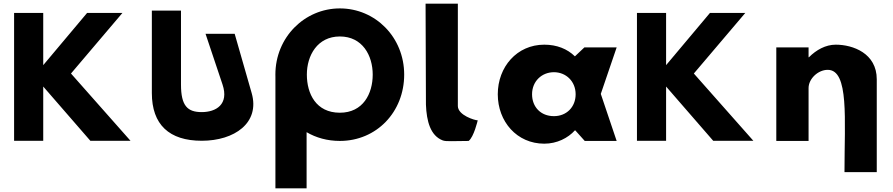

<svg xmlns="http://www.w3.org/2000/svg" viewBox="-20 -773 4897 1053"><path d="M695.7 -0.9 369.3 -369.8 651.5 -702.1H457.7L217.1 -415.7V-702.1H57.3V-0.9H217.1V-298.4L475.5 -0.9Z M1267.1 -587.5H1107.3L1200.4 -309.5C1236.9 -200.5 1164.7 -158.2 1086.5 -158.2C1008.3 -158.2 972.6 -192.2 972.6 -309.5V-715H812.8V-262.8C812.8 -89.4 908 -1 1086.5 -1C1265 -1 1407.2 -98.6 1360.2 -262.8Z M1490.3 -363.9C1490.3 -359.8 1490.4 -355.7 1490.5 -351.7V260H1661.5V-48.1C1713.6 -17.5 1775.4 -0.1 1843.9 -0.1C2045.4 -0.1 2196.7 -159.1 2196.7 -363.9C2196.7 -568.8 2038.6 -726.9 1843.9 -726.9C1651 -726.9 1490.3 -568.8 1490.3 -363.9ZM1662.9 -363.9C1662.9 -468.5 1720.7 -573 1843.9 -573C1968 -573 2024.1 -468.5 2024.1 -363.9C2024.1 -259.4 1971.4 -154.8 1843.9 -154.8C1713 -154.8 1662.9 -259.4 1662.9 -363.9Z M2316 -199C2319.5 -108.5 2340.4 -28.9 2408 -3C2427 4.3 2466 0 2550.1 0C2578.8 -21.3 2600 -113 2600 -113C2584.8 -113 2492.1 -140.2 2491 -191V-753H2314Z M2898 -256C2898 -327 2951 -377 3018 -377C3084 -377 3137 -327 3137 -256C3137 -186 3087 -136 3018 -136C2946 -136 2898 -186 2898 -256ZM2710 -256C2710 -106 2815 15 2965 15C3035 15 3095 -16 3133 -58H3135L3187 0H3362L3275 -258L3362 -513H3185L3133 -464C3091 -505 3034 -528 2965 -528C2815 -528 2710 -406 2710 -256Z M4111.7 -0.9 3785.3 -369.8 4067.5 -702.1H3873.7L3633.1 -415.7V-702.1H3473.3V-0.9H3633.1V-298.4L3891.5 -0.9Z M4611.5 171C4611.5 -118 4637.5 -390 4519.5 -390C4466.5 -390 4414.5 -341 4414.5 -290V0H4237.5V-513H4414.5V-459H4416.5C4456.5 -499 4507.5 -528 4563.5 -528C4657.5 -528 4788.5 -481 4788.5 -338V171Z"/></svg>

Font: Sztylet
Style: Bd
Weight: 700
Foundry: Cannot Into Space Fonts, PlusOne Fonts
Version: Version 0.12